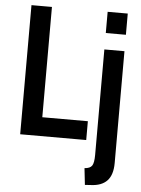

<svg xmlns="http://www.w3.org/2000/svg" viewBox="-62 -748 760 1037"><g transform="rotate(5 318.5 -229.0)"><path d="M66 -700H177V-102H424V0H66ZM479 -700H588V-585H479ZM428 152Q458 150 468.5 134.5Q479 119 479 76V-496H588V110Q588 175 558 206.5Q528 238 469 240L438 242Z"/></g></svg>

Font: Cabin Condensed SemiBold
Style: Regular
Weight: 600
Width: 3
Designer: Pablo Impallari
Foundry: Pablo Impallari. http://www.impallari.com Igino Marini. http://www.ikern.com
Version: Version 2.001